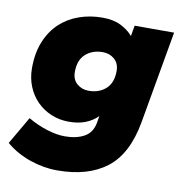

<svg xmlns="http://www.w3.org/2000/svg" viewBox="-91 -551 768 815"><g transform="rotate(10 293.0 -144.0)"><path d="M221 -20Q180 -20 144.5 -35Q109 -50 83 -76.5Q57 -103 42.5 -139Q28 -175 28 -217Q28 -283 48.5 -332.5Q69 -382 104 -414.5Q139 -447 186 -463.5Q233 -480 286 -480Q334 -480 366.5 -463.5Q399 -447 418 -424L426 -470H596L526 -72Q501 69 421 130.5Q341 192 208 192Q149 192 90 171.5Q31 151 -14 113L55 -6Q94 17 137 30.5Q180 44 215 44Q265 44 298.5 25.5Q332 7 340 -36L345 -66Q323 -44 292.5 -32Q262 -20 221 -20ZM281 -164Q326 -164 355 -190Q384 -216 384 -267Q384 -300 363 -318Q342 -336 313 -336Q268 -336 239 -310Q210 -284 210 -233Q210 -200 231 -182Q252 -164 281 -164Z"/></g></svg>

Font: Celebes Black
Style: Italic
Weight: 900
Italic angle: -10°
Designer: Anugrah Pasau
Foundry: Lafontype
Version: Version 1.000; ttfautohint (v1.8.4)